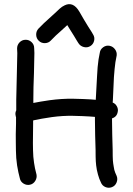

<svg xmlns="http://www.w3.org/2000/svg" viewBox="-20 -843 631 910"><path d="M164 -649.5C172 -641.8 181.7 -638.2 193 -638.5C204.3 -638.8 213.7 -643 221 -651L232 -662C238 -668.7 249 -679 265 -693C280.3 -707 291.7 -717.3 299 -724C302.3 -718.7 305.3 -713.7 308 -709C316.7 -695 324 -683.3 330 -674C335.3 -664.7 340.3 -656.3 345 -649L352 -638C358 -628.7 366.5 -622.7 377.5 -620C388.5 -617.3 398.7 -618.8 408 -624.5C417.3 -630.2 423.3 -638.5 426 -649.5C428.7 -660.5 427 -670.7 421 -680L414 -692C409.3 -699.3 404 -707.7 398 -717C392.7 -725.7 386 -736.7 378 -750C369.3 -764.7 362 -777.3 356 -788C336.7 -820.7 313.7 -830.7 287 -818C278.3 -814 270.3 -808.7 263 -802C259 -798 253.3 -792.7 246 -786C239.3 -779.3 227.7 -768.7 211 -754C193 -738 180.3 -726 173 -718L162 -707C154.7 -699 151.2 -689.3 151.5 -678C151.8 -666.7 156 -657.2 164 -649.5ZM54 -296C54 -293.3 54.7 -290.7 56 -288V-258C54.7 -220 54.3 -189 55 -165C55 -140.3 55.7 -116.7 57 -94C59 -70 62.3 -47.7 67 -27L74 2C76 12.7 81.8 21 91.5 27C101.2 33 111.3 34.8 122 32.5C132.7 30.2 141 24.2 147 14.5C153 4.8 155 -5.3 153 -16L146 -45C142.7 -61 140 -79.3 138 -100C136.7 -120.7 136 -142.3 136 -165C136 -189.7 136.3 -220.3 137 -257V-272L145 -274C163 -278 190 -282.7 226 -288C260.7 -292.7 294 -294.7 326 -294C358.7 -293.3 384.7 -292.3 404 -291C414 -290.3 422.7 -289.7 430 -289V-271C430 -247 430.3 -223.7 431 -201C431.7 -179 432.3 -156.3 433 -133C433 -109 433.3 -91 434 -79C434.7 -66.3 436.3 -52.7 439 -38C442.3 -22 446.3 -7.7 451 5L458 21C462 31.7 469.2 39.2 479.5 43.5C489.8 47.8 500.2 48 510.5 44C520.8 40 528.2 32.7 532.5 22C536.8 11.3 537 1 533 -9L526 -25C522.7 -33 520.3 -42.3 519 -53C517 -63.7 515.7 -73.7 515 -83C514.3 -93.7 514 -110.7 514 -134C513.3 -158 512.7 -181.3 512 -204C511.3 -225.3 511 -247.3 511 -270V-282C526.3 -286.7 535.3 -297 538 -313C540 -321.7 538.7 -330.3 534 -339C529.3 -347.7 522.7 -353.7 514 -357C514.7 -361.7 515 -365.7 515 -369C517 -412.3 518.7 -448.7 520 -478C522 -505.3 524.3 -528.7 527 -548L533 -580C534.3 -590.7 531.7 -600.5 525 -609.5C518.3 -618.5 509.7 -624 499 -626C488.3 -628 478.3 -625.7 469 -619C459.7 -612.3 454.3 -603.7 453 -593L447 -561C443.7 -539 441.3 -512.7 440 -482C438 -453.3 436 -416.7 434 -372V-370C426.7 -370.7 418.3 -371.3 409 -372C388.3 -373.3 361 -374.3 327 -375C291.7 -375.7 254.3 -373.3 215 -368C183 -363.3 157.3 -359 138 -355V-370C138 -408 139 -450.3 141 -497C142.3 -545 143 -576.7 143 -592L142 -615C142 -626.3 137.8 -635.8 129.5 -643.5C121.2 -651.2 111.5 -654.8 100.5 -654.5C89.5 -654.2 80.2 -650 72.5 -642C64.8 -634 61 -624.3 61 -613L62 -591C62 -576.3 61.3 -546 60 -500C58.7 -452.7 57.7 -409.7 57 -371V-320C53 -312 52 -304 54 -296Z"/></svg>

Font: Ruji's Handwriting Font v.2.0
Style: Medium
Weight: 500
Version: Version 2.0